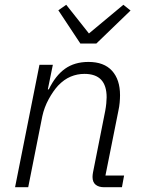

<svg xmlns="http://www.w3.org/2000/svg" viewBox="-20 -783 598 803"><path d="M98 0H43L145 -512H201L180 -409H184Q212 -467 252 -495.5Q292 -524 350 -524Q415 -524 448.5 -487Q482 -450 482 -385Q482 -371 480.5 -354Q479 -337 475 -319L421 -49H499L490 0H415Q393 0 380 -10.5Q367 -21 367 -43Q367 -48 367.5 -52Q368 -56 369 -62L420 -319Q423 -335 424.5 -350.5Q426 -366 426 -376Q426 -425 403 -449.5Q380 -474 333 -474Q303 -474 275.5 -462.5Q248 -451 223 -425Q202 -402 183.5 -368Q165 -334 157 -297ZM383 -601H316L224 -740L257 -763L352 -643L496 -763L526 -739Z"/></svg>

Font: IBM Plex Sans Light
Style: Italic
Weight: 300
Italic angle: -11.31°
Designer: Mike Abbink, Paul van der Laan, Pieter van Rosmalen
Foundry: Bold Monday
Version: Version 3.201